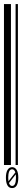

<svg xmlns="http://www.w3.org/2000/svg" viewBox="-20 -832 122 968"><path d="M0 0V-811.5H35.2V0ZM58.6 0V-811.5H70.3V0ZM41 10.7Q55.7 10.7 64.5 25.4Q72.3 39.1 72.3 63.5Q72.3 88.9 64.5 102.5Q56.6 116.2 41 116.2Q25.4 116.2 17.6 102.5Q9.8 88.9 9.8 63.5Q9.8 39.1 17.6 25.4Q26.4 10.7 41 10.7ZM41 21.5Q31.2 21.5 26.4 32.2Q21.5 43.9 21.5 63.5Q21.5 74.2 22.5 82L57.6 37.1Q54.7 29.3 50.8 25.4Q46.9 21.5 41 21.5ZM41 105.5Q50.8 105.5 55.7 94.7Q60.5 84 60.5 63.5Q60.5 53.7 59.6 46.9L25.4 90.8Q30.3 105.5 41 105.5Z"/></svg>

Font: Libre Barcode EAN13 Text
Style: Regular
Weight: 400
Version: Version 1.008; ttfautohint (v1.8.3)